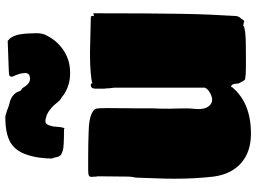

<svg xmlns="http://www.w3.org/2000/svg" viewBox="-141 -792 965 723"><g transform="rotate(-90 341.5 -430.5)"><path d="M650 -562Q653 -562 653 -557Q653 -451 652.5 -372Q652 -293 651 -233.5Q650 -174 648 -125.5Q646 -77 643 -30Q643 -17 637 -10Q631 -3 629 1Q628 2 628 2.5Q628 3 626 5L623 7Q622 6 615.5 4.5Q609 3 606 3L604 5Q602 7 600 7Q583 11 560 12Q537 13 488 13H446Q422 13 404 10Q398 5 389 -14Q388 -18 387.5 -26Q387 -34 385 -36Q384 -41 381 -41Q381 -41 375 -43V-38H374Q315 32 200 32Q131 32 89 -5Q47 -42 38 -109Q34 -143 32 -180Q30 -217 30 -257Q30 -290 31.5 -324.5Q33 -359 34 -397Q34 -402 36 -411.5Q38 -421 38 -431Q38 -449 38.5 -478Q39 -507 39 -532Q39 -543 39 -546Q39 -549 38 -550Q38 -555 37.5 -560Q37 -565 37 -569Q37 -576 42.5 -578.5Q48 -581 64 -581H113Q138 -581 162.5 -580.5Q187 -580 212 -579Q277 -577 293 -554Q296 -545 296 -510Q296 -472 295.5 -444Q295 -416 295 -391V-372Q295 -350 295 -337Q295 -324 294 -312Q293 -275 294.5 -241Q296 -207 293 -180Q289 -140 306.5 -123Q324 -106 353 -122Q369 -131 373 -142V-482Q370 -502 370 -514Q369 -516 369 -528V-553Q369 -571 383 -571Q389 -571 389 -566V-565Q400 -569 430 -571.5Q460 -574 488 -574H512L637 -571Q642 -571 642 -568Q643 -568 643 -567V-562Q642 -562 642 -559L647 -560Q649 -562 650 -562ZM414 -867Q414 -878 423.5 -879Q433 -880 439 -880L549 -884Q553 -880 556.5 -877Q560 -874 562 -870Q570 -857 573 -841.5Q576 -826 577 -806L578 -776Q578 -763 575.5 -753Q573 -743 568 -735Q549 -697 511 -672Q493 -661 473.5 -655Q454 -649 427 -649Q404 -649 384.5 -655Q365 -661 347 -672Q346 -673 343.5 -675.5Q341 -678 336 -681Q330 -684 326 -687.5Q322 -691 319 -695Q296 -725 272 -736Q257 -742 246 -742Q236 -742 231 -728Q226 -714 226 -703Q226 -698 224.5 -687.5Q223 -677 221 -672Q219 -668 217 -672Q151 -672 138 -676Q117 -682 116 -689Q112 -693 111 -701Q110 -703 110 -708Q108 -710 107.5 -713Q107 -716 106 -719Q106 -738 109.5 -765Q113 -792 123 -819Q133 -846 152 -863Q185 -893 261 -893Q266 -893 272.5 -891Q279 -889 288 -886Q297 -882 302.5 -880.5Q308 -879 311 -878Q331 -874 342.5 -864.5Q354 -855 358 -844Q359 -841 360.5 -837.5Q362 -834 366 -832Q370 -830 372.5 -826.5Q375 -823 378 -818Q390 -800 406 -800Q428 -800 428 -818Q428 -824 426.5 -832.5Q425 -841 421 -850V-851Z"/></g></svg>

Font: Sigmar
Style: Regular
Weight: 400
Designer: Vernon Adams
Foundry: Vernon Adams
Version: Version 1.000; ttfautohint (v1.8.4.7-5d5b);gftools[0.9.24]